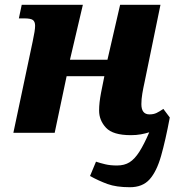

<svg xmlns="http://www.w3.org/2000/svg" viewBox="-20 -556 745 804"><path d="M524 228Q467 228 430 214.5Q393 201 357 181L382 121Q400 127 421 132Q442 137 470 137Q501 137 522.5 123.5Q544 110 563.5 79.5Q583 49 605 -2Q589 3 570 6.5Q551 10 528 10Q453 10 424 -21Q395 -52 395 -93Q395 -110 397 -128Q399 -146 403 -167L417 -237H259L209 0H36L117 -383Q127 -429 127 -448Q127 -465 118 -472Q109 -479 81 -479H59L71 -536H327L273 -306H430L483 -536H652L586 -215Q580 -188 576 -164.5Q572 -141 572 -120Q572 -77 606 -77Q623 -77 635.5 -83Q648 -89 664 -100L691 -64Q673 32 654.5 97Q636 162 606.5 195Q577 228 524 228Z"/></svg>

Font: Noto Serif ExtraBold
Style: Italic
Weight: 800
Italic angle: -12°
Designer: Monotype Design Team
Foundry: Monotype Imaging Inc.
Version: Version 2.013